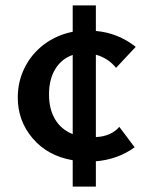

<svg xmlns="http://www.w3.org/2000/svg" viewBox="-20 -593 546 713"><path d="M480 -46Q418 -1 336 6V100H250V2Q157 -14 101.5 -79Q46 -144 46 -231Q46 -290 71.5 -341.5Q97 -393 143.5 -428Q190 -463 250 -475V-573H336V-478Q418 -471 484 -419L411 -341Q382 -377 336 -390V-84Q364 -85 386.5 -95Q409 -105 423 -122ZM250 -95V-389Q209 -375 185.5 -337Q162 -299 162 -242Q162 -188 184.5 -150Q207 -112 250 -95Z"/></svg>

Font: Ysabeau SC
Style: Bold
Weight: 700
Designer: Christian Thalmann (Catharsis Fonts)
Version: Version 0.003